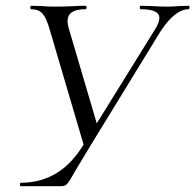

<svg xmlns="http://www.w3.org/2000/svg" viewBox="-20 -645 677 665"><path d="M532 -583Q532 -613 468 -613Q464 -613 464 -619Q464 -625 467 -625L506 -624Q536 -622 559 -622Q576 -622 600 -624L633 -625Q637 -625 636.5 -619Q636 -613 633 -613Q587 -613 537 -538L293 -140L240 -52Q229 -32 221 -19.5Q213 -7 207 -3.5Q201 0 190 0H53Q49 0 49 -6Q49 -12 53 -12Q120 -12 174.5 -44.5Q229 -77 272 -148L518 -545Q532 -568 532 -583ZM88 -613Q85 -613 85 -619Q85 -625 88 -625L124 -624Q150 -622 168 -622Q202 -622 242 -624Q254 -625 275 -625Q280 -625 280 -619Q280 -613 275 -613Q214 -613 214 -572Q214 -563 217 -551L320 -201L274 -129L152 -543Q141 -582 127.5 -597.5Q114 -613 88 -613Z"/></svg>

Font: Cormorant Garamond
Style: Italic
Weight: 400
Italic angle: -10°
Designer: Christian Thalmann (Catharsis Fonts)
Foundry: Catharsis Fonts
Version: Version 4.000